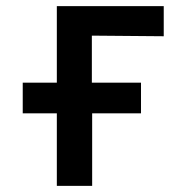

<svg xmlns="http://www.w3.org/2000/svg" viewBox="-20 -605 592 625"><path d="M165 0V-236H54V-336H165V-585H513V-487L279 -489V-336H439V-236H280V0Z"/></svg>

Font: Ruda
Style: Bold
Weight: 700
Designer: Mariela Monsalve and Angelina Sanchez
Foundry: Mariela Monsalve and Angelina Sanchez
Version: Version 2.000